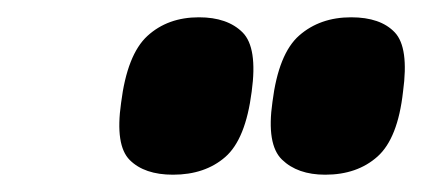

<svg xmlns="http://www.w3.org/2000/svg" viewBox="-20 -793 488 222"><path d="M356 -591Q324 -591 306 -608.5Q288 -626 295 -675Q302 -731 326 -752Q350 -773 386 -773Q420 -773 436.5 -755.5Q453 -738 446 -687Q440 -633 416.5 -612Q393 -591 356 -591ZM180 -591Q147 -591 130 -608Q113 -625 120 -674Q127 -730 150.5 -751.5Q174 -773 210 -773Q243 -773 260.5 -755.5Q278 -738 271 -687Q264 -632 240.5 -611.5Q217 -591 180 -591Z"/></svg>

Font: Georama SemiCondensed Black
Style: Italic
Weight: 900
Width: 4
Italic angle: -9°
Designer: Jean-Baptiste Levee
Foundry: Production Type
Version: Version 1.000